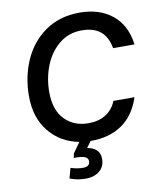

<svg xmlns="http://www.w3.org/2000/svg" viewBox="-99 -793 905 1086"><g transform="rotate(-10 354.0 -249.5)"><path d="M535 -190H656Q623 -89 550 -39Q477 11 370 11H368L342 47Q377 52 396 71Q415 90 415 122Q415 165 385 190.5Q355 216 304 216Q257 216 214 199L230 141Q268 153 299 153Q340 153 340 122Q340 103 320.5 95.5Q301 88 258 89L263 64L305 5Q199 -15 134 -95Q69 -175 69 -299Q69 -410 111 -505Q153 -600 235.5 -657.5Q318 -715 433 -715Q546 -715 619.5 -656Q693 -597 708 -484H585Q573 -551 533.5 -582.5Q494 -614 427 -614Q352 -614 297 -569Q242 -524 214 -452.5Q186 -381 186 -302Q186 -199 238.5 -144.5Q291 -90 375 -90Q433 -90 474 -115.5Q515 -141 535 -190Z"/></g></svg>

Font: CBA Beacon Sans Bold
Style: Italic
Weight: 700
Italic angle: -13°
Designer: Wei Huang
Foundry: Wei Huang
Version: Version 1.002